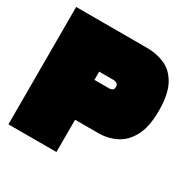

<svg xmlns="http://www.w3.org/2000/svg" viewBox="-170 -931 1080 1091"><g transform="rotate(30 370.0 -385.0)"><path d="M339 0H24V-770H491Q555 -770 608.5 -745.5Q662 -721 694 -660.5Q726 -600 726 -493Q726 -388 693 -326.5Q660 -265 606.5 -238.5Q553 -212 491 -212H339ZM417 -517H321V-463H420Q428 -463 437.5 -468Q447 -473 447 -489Q447 -506 436 -511.5Q425 -517 417 -517Z"/></g></svg>

Font: Gasoek One
Style: Regular
Weight: 400
Designer: Jiashuo Zhang
Foundry: JAMO
Version: Version 1.000; ttfautohint (v1.8.4.7-5d5b);gftools[0.9.29]